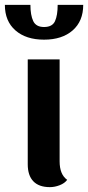

<svg xmlns="http://www.w3.org/2000/svg" viewBox="-54 -754 362 789"><path d="M222 -15Q212 -1 191.5 7Q171 15 151 15Q106 15 83 -9Q60 -33 60 -79V-510H191V-91Q191 -37 222 -15ZM127 -591Q53 -591 9.5 -629Q-34 -667 -34 -734H71Q71 -692 82.5 -667.5Q94 -643 127 -643Q161 -643 172 -667Q183 -691 183 -734H288Q288 -667 244.5 -629Q201 -591 127 -591Z"/></svg>

Font: Sansita Medium
Style: Regular
Weight: 500
Designer: Pablo Cosgaya
Foundry: Omnibus-Type
Version: Version 1.006